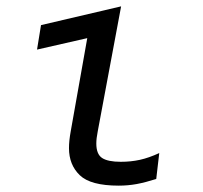

<svg xmlns="http://www.w3.org/2000/svg" viewBox="-20 -574 640 604"><path d="M197 -108Q197 -131 202.5 -161L254.5 -454L96.5 -418L109 -495L361 -554L287.5 -161Q283 -138.5 283 -122.5Q283 -89 301.2 -77Q319.5 -65 360 -65Q391.5 -65 420 -71.2Q448.5 -77.5 481 -92.5L471.5 -11Q437 0 409.8 5Q382.5 10 353.5 10Q265 10 231 -22.8Q197 -55.5 197 -108Z"/></svg>

Font: JuliaMono Italic
Style: Regular
Weight: 400
Italic angle: -9°
Monospace: yes
Designer: cormullion
Foundry: corm
Version: Version 0.049; ttfautohint (v1.8.4)